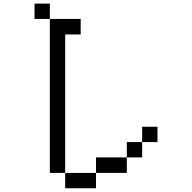

<svg xmlns="http://www.w3.org/2000/svg" viewBox="-20 -879 1040 1040"><path d="M167 -776.4V-859.4H250V-776.4ZM750 -109.4V-26.4H667V57.6H500V140.6H333V57.6H250V-776.4H417V-692.4H333V57.6H500V-26.4H667V-109.4ZM750 -109.4V-192.4H833V-109.4Z"/></svg>

Font: KH Dot kagurazaka 12
Style: Regular
Weight: 400
Designer: Original version for X68000 by Keitarou Hiraki (http://hp.vector.co.jp/authors/VA000874/) / TrueType conversion by Homem
Version: Version 1.00.20150527